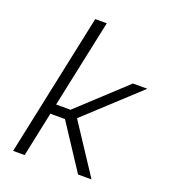

<svg xmlns="http://www.w3.org/2000/svg" viewBox="-136 -841 826 939"><g transform="rotate(20 277.0 -371.5)"><path d="M41 0 198 -743H258L161 -285H236L479 -510H554L280 -257L449 0H379L226 -233H150L101 0Z"/></g></svg>

Font: Saira Thin Light
Style: Italic
Weight: 300
Italic angle: -12°
Version: Version 1.101